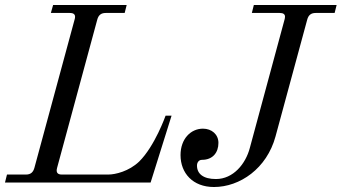

<svg xmlns="http://www.w3.org/2000/svg" viewBox="-30 -732 1370 770"><path d="M694 -110C694 -38 743 18 828 18C932 18 1040 -56 1075 -185L1202 -653C1207 -672 1218 -680 1236 -680H1312L1320 -712H988L980 -680H1092C1106 -680 1113 -675 1113 -665C1113 -661 1112 -657 1111 -653L972 -139C955 -74 905 -14 836 -14C785 -14 760 -35 760 -68C760 -80 767 -91 780 -91C824 -91 846 -121 846 -159C846 -193 819 -216 784 -216C735 -216 694 -175 694 -110ZM-10 0H574L658 -268H634C634 -268 591 -146 528 -84C487 -45 433 -32 404 -32H218C200 -32 194 -41 199 -59L360 -653C365 -672 376 -680 394 -680H470L478 -712H183L174 -680H250C268 -680 275 -672 269 -653L108 -59C103 -41 93 -32 74 -32H-2Z"/></svg>

Font: Old Standard
Style: Italic
Weight: 400
Italic angle: -15.2°
Designer: Alexey Kryukov <alexios@thessalonica.org.ru>
Version: Version 2.0